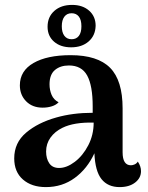

<svg xmlns="http://www.w3.org/2000/svg" viewBox="-20 -753 602 783"><path d="M555 -55Q555 -27 531 -8.5Q507 10 468 10Q420 10 394 -22.5Q368 -55 365 -128Q336 -65 285 -27.5Q234 10 167 10Q109 10 73.5 -21Q38 -52 38 -107Q38 -171 86.5 -212Q135 -253 210 -274Q277 -293 358 -293V-319Q358 -404 335.5 -445Q313 -486 261 -486Q226 -486 204 -467.5Q182 -449 182 -409Q182 -386 190.5 -366Q199 -346 219 -336Q209 -325 191.5 -319.5Q174 -314 154 -314Q112 -314 86.5 -340Q61 -366 61 -405Q61 -464 116.5 -496Q172 -528 268 -528Q378 -528 429 -476.5Q480 -425 480 -311V-132Q480 -79 514 -79Q521 -79 529 -82.5Q537 -86 542 -94Q555 -75 555 -55ZM362 -253Q282 -255 235 -232Q204 -217 186 -192Q168 -167 168 -135Q168 -106 181 -87Q194 -68 221 -68Q252 -68 285 -93Q318 -118 340 -160.5Q362 -203 362 -253ZM370 -648Q369 -608 341.5 -584Q314 -560 270 -560Q227 -560 200.5 -583Q174 -606 174 -644Q174 -684 201.5 -708.5Q229 -733 274 -733Q317 -733 343.5 -709.5Q370 -686 370 -648ZM232 -646Q232 -621 242.5 -607Q253 -593 272 -593Q291 -593 301.5 -606.5Q312 -620 312 -646Q312 -672 301.5 -685.5Q291 -699 272 -699Q253 -699 242.5 -685Q232 -671 232 -646Z"/></svg>

Font: Arima Madurai ExtraBold
Style: Regular
Weight: 800
Designer: Joana Correia and Natanael Gama
Foundry: NDISCOVER
Version: Version 1.020